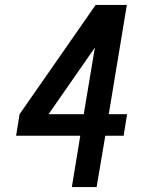

<svg xmlns="http://www.w3.org/2000/svg" viewBox="-20 -755 616 775"><path d="M270 0H370L405 -207H479L493 -294H419L492 -735H366L59 -294L45 -207H304ZM176 -294 363 -563 318 -294Z"/></svg>

Font: Iosevka Sparkle Medium
Style: Italic
Weight: 500
Italic angle: -9°
Designer: Belleve Invis
Foundry: Belleve Invis
Version: Version 4.5.0; ttfautohint (v1.8.3)